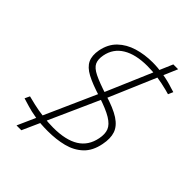

<svg xmlns="http://www.w3.org/2000/svg" viewBox="-253 -887 1097 1097"><g transform="rotate(45 296.0 -338.0)"><path d="M242 -1Q183 -1 139 -8.5Q95 -16 66 -25L16 -40L30 -70L83 -57Q121 -48 166.5 -42.5Q212 -37 250 -37Q351 -37 408 -72.5Q465 -108 479 -181Q487 -221 476 -249Q465 -277 426.5 -300.5Q388 -324 311 -349Q233 -373 189 -396.5Q145 -420 129.5 -452.5Q114 -485 123 -534Q135 -595 173.5 -632Q212 -669 268 -686Q324 -703 389 -703Q430 -703 477 -695.5Q524 -688 565 -674L592 -666L579 -636L550 -644Q507 -655 466 -661Q425 -667 382 -667Q288 -667 231 -632.5Q174 -598 161 -531Q154 -494 165 -470Q176 -446 215.5 -426.5Q255 -407 330 -383Q414 -358 457.5 -329.5Q501 -301 514 -263Q527 -225 516 -171Q503 -104 463.5 -67Q424 -30 367 -15.5Q310 -1 242 -1ZM93 102 303 -369 338 -358 132 102ZM340 -358 305 -369 480 -778H519Z"/></g></svg>

Font: REM Thin
Style: Italic
Weight: 250
Italic angle: -11°
Designer: Octavio Pardo
Foundry: Ashler Design
Version: Version 1.005;gftools[0.9.28]